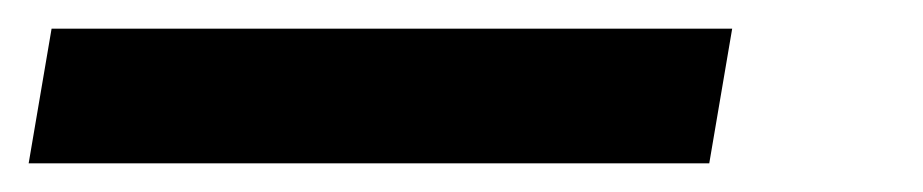

<svg xmlns="http://www.w3.org/2000/svg" viewBox="-24 65 644 134"><path d="M471 179 487 85H12L-4 179Z"/></svg>

Font: IBM Mono Medium
Style: Italic
Weight: 500
Italic angle: -9°
Monospace: yes
Designer: Mike Abbink, Paul van der Laan, Pieter van Rosmalen
Foundry: Bold Monday
Version: Version 2.3